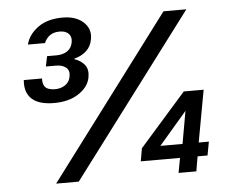

<svg xmlns="http://www.w3.org/2000/svg" viewBox="-51 -769 976 828"><g transform="rotate(-5 437.0 -355.5)"><path d="M181 -347Q115 -347 84.5 -375.5Q54 -404 59 -457H138Q137 -438 143 -426.5Q149 -415 161.5 -410.5Q174 -406 189 -406Q216 -406 234.5 -419Q253 -432 257 -455Q262 -481 246 -494Q230 -507 203 -507H159L168 -551H209Q237 -551 256 -564Q275 -577 279 -602Q283 -625 270 -638.5Q257 -652 231 -652Q205 -652 188.5 -640Q172 -628 164 -608H90Q101 -651 142 -681Q183 -711 249 -711Q306 -711 338.5 -681.5Q371 -652 363 -608Q358 -577 337 -557.5Q316 -538 284 -530V-528Q313 -518 328.5 -498Q344 -478 338 -445Q331 -404 288.5 -375.5Q246 -347 181 -347ZM159 0 685 -700H784L257 0ZM689 0 701 -64H531L541 -120L742 -348H828L787 -123H831L820 -64H777L766 0ZM621 -123H717L742 -264Z"/></g></svg>

Font: DM Sans 10pt Medium
Style: Italic
Weight: 500
Italic angle: -10°
Version: Version 4.004;gftools[0.9.30]